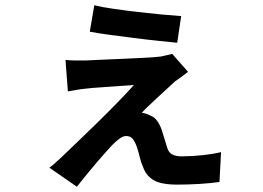

<svg xmlns="http://www.w3.org/2000/svg" viewBox="-20 -644 996 727"><path d="M337 -624Q366 -617 410.5 -610.5Q455 -604 502.5 -598.5Q550 -593 594 -589Q638 -585 666 -583L651 -482Q623 -485 579 -489.5Q535 -494 488 -500Q441 -506 396 -512Q351 -518 320 -524ZM692 -372Q681 -363 667 -353Q653 -343 643 -336Q631 -325 612.5 -308Q594 -291 575 -273.5Q556 -256 540 -240.5Q524 -225 517 -217Q534 -215 550 -206Q565 -201 576 -185Q587 -169 593 -150Q598 -135 603.5 -116Q609 -97 614 -82Q620 -65 633.5 -58.5Q647 -52 667 -52Q706 -52 747.5 -56.5Q789 -61 817 -68L811 45Q799 47 778.5 49Q758 51 735 52.5Q712 54 689 54.5Q666 55 651 55Q590 55 561.5 38Q533 21 522 -11Q514 -28 509 -49.5Q504 -71 499 -85Q492 -106 483 -117.5Q474 -129 457 -129Q446 -129 432.5 -119Q419 -109 405 -95Q396 -85 381 -68.5Q366 -52 348 -31Q330 -10 310.5 14Q291 38 271 63L167 -9Q178 -17 187.5 -25.5Q197 -34 212 -48Q233 -68 269.5 -103Q306 -138 346 -177Q386 -216 424 -255Q462 -294 487 -322Q473 -321 449.5 -319.5Q426 -318 400.5 -316Q375 -314 351 -312.5Q327 -311 311 -309Q288 -307 268.5 -303.5Q249 -300 237 -298L228 -417Q247 -415 266 -415Q285 -415 304 -415Q319 -416 356.5 -417.5Q394 -419 437.5 -421Q481 -423 523 -425Q565 -427 589 -430Q598 -432 611.5 -435Q625 -438 632 -440Z"/></svg>

Font: Kinto Sans
Style: Bold
Weight: 700
Designer: Authors: Ryoko NISHIZUKA  (kana & ideographs); Paul D. Hunt (Latin, Greek & Cyrillic); Wenlong ZHANG  (bopomofo); Sandol
Foundry: Adobe Systems Incorporated, ookami Inc.
Version: Version 0.001